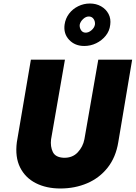

<svg xmlns="http://www.w3.org/2000/svg" viewBox="-20 -1040 773 1094"><path d="M434 -898Q437 -916 453.5 -931.5Q470 -947 488 -946Q505 -945 514 -931Q523 -917 521 -900Q518 -882 501 -867.5Q484 -853 466 -854Q450 -855 441.5 -868.5Q433 -882 434 -898ZM348 -900Q341 -848 374 -813Q407 -778 460 -778Q496 -778 528 -793.5Q560 -809 582 -836Q604 -863 608 -898Q613 -933 598.5 -960.5Q584 -988 556 -1004Q528 -1020 492 -1020Q457 -1020 425.5 -1004.5Q394 -989 373.5 -962Q353 -935 348 -900ZM156 -700 76 -230Q65 -145 94.5 -86Q124 -27 184 3.5Q244 34 324 34Q407 34 477 4Q547 -26 593.5 -85Q640 -144 654 -230L733 -700H540L461 -247Q453 -204 423 -172Q393 -140 344 -141Q296 -143 281 -174Q266 -205 271 -246L350 -700Z"/></svg>

Font: Jost* 800 Heavy Italic
Style: Italic
Weight: 800
Italic angle: -10°
Version: Version 3.200; ttfautohint (v0.97) -l 8 -r 50 -G 200 -x 14 -